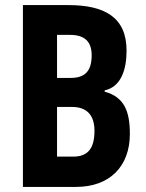

<svg xmlns="http://www.w3.org/2000/svg" viewBox="-20 -734 574 754"><path d="M248 -714H70V0H279C411 0 490 -81 490 -208C490 -297 468 -353 391 -374V-379C455 -393 477 -460 477 -535C477 -667 390 -714 248 -714ZM257 -428H204V-597H255C311 -597 340 -572 340 -517C340 -454 313 -428 257 -428ZM204 -314H263C319 -314 351 -284 351 -220C351 -150 324 -119 268 -119H204Z"/></svg>

Font: Noto Sans Tamil ExtraCondensed
Style: Bold
Weight: 700
Width: 2
Designer: Jelle Bosma - Monotype Design Team
Foundry: Monotype Imaging Inc.
Version: Version 2.004